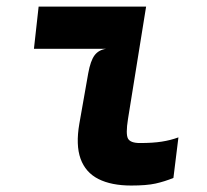

<svg xmlns="http://www.w3.org/2000/svg" viewBox="-20 -566 640 594"><path d="M386 8Q324.5 8 284.5 -12.2Q244.5 -32.5 229.2 -75Q214 -117.5 225.5 -183.5L253 -339.5Q260 -378 272.5 -394.8Q285 -411.5 308 -415H85L99.5 -545.5H432L376 -198Q368.5 -151 376 -137.2Q383.5 -123.5 413 -123.5Q453 -123.5 480.2 -127.8Q507.5 -132 532 -141L516.5 -15.5Q489.5 -4.5 461.5 1.8Q433.5 8 386 8Z"/></svg>

Font: Spline Sans Mono
Style: Italic
Weight: 400
Italic angle: -4°
Monospace: yes
Designer: Eben Sorkin, Mirko Velimirovic
Foundry: Sorkin Type
Version: Version 1.004